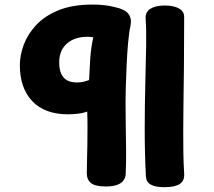

<svg xmlns="http://www.w3.org/2000/svg" viewBox="-20 -786 919 826"><path d="M435.8 16.3Q391.1 16.3 372.3 2.1Q353.4 -12.2 353.4 -41Q353.4 -64 354.4 -96.4Q355.4 -128.8 355.9 -165.9Q356.4 -203.1 356.4 -239.5Q356.4 -275.9 355.2 -306.1Q337.4 -299.1 313.3 -296.7Q289.1 -294.2 273.6 -294.2Q172.1 -294.2 118.8 -350.8Q65.4 -407.3 65.4 -506Q65.4 -548 82.1 -593.2Q98.7 -638.3 135.2 -677.8Q171.7 -717.2 231.6 -741.8Q291.4 -766.3 377.8 -766.3Q401 -766.3 424.9 -764.1Q448.8 -761.9 470 -756.4Q518 -746.2 532.9 -725.8Q547.9 -705.4 541.3 -674.4Q534.9 -645.6 530.9 -600.1Q527 -554.6 524.7 -504.7Q522.3 -454.8 521.2 -411.7Q520.1 -368.7 520.1 -345Q520.1 -290.8 521.1 -238.8Q522.1 -186.8 522.5 -137.5Q522.9 -88.2 520.9 -40.2Q519.9 -11.4 498.2 2.4Q476.6 16.3 435.8 16.3ZM309.8 -431.3Q326 -431.3 337.3 -433.9Q348.7 -436.4 363.2 -441.6Q365.2 -486.1 368.2 -533Q371.2 -579.9 381.3 -625.6Q375.3 -627 368.3 -627.3Q361.3 -627.7 354.3 -627.7Q327.9 -627.7 306.3 -620.4Q284.7 -613.2 268.4 -599.1Q252.2 -585 243.4 -564.9Q234.7 -544.8 234.7 -518Q234.7 -486.9 243.7 -467.8Q252.7 -448.8 269.4 -440.1Q286.1 -431.3 309.8 -431.3ZM687 19.3Q648.7 19.3 629.1 8.4Q609.4 -2.4 607.7 -26.4Q602.4 -130.3 602.6 -233.2Q602.7 -336 605.2 -427.3Q607.7 -518.7 608.8 -590.1Q609.9 -661.4 606.7 -702.7Q604.1 -733.8 626.7 -748.1Q649.2 -762.3 689 -762.3Q727.4 -762.3 749.9 -749.6Q772.3 -736.9 772.3 -713Q772.3 -589.1 771.3 -498.9Q770.3 -408.8 769.3 -343Q768.3 -277.2 768.3 -226.7Q768.3 -176.1 768.8 -131.6Q769.3 -87 772.3 -38.6Q774.3 -8.7 753.5 5.3Q732.7 19.3 687 19.3Z"/></svg>

Font: Playpen Sans Thai
Style: Regular
Weight: 400
Designer: Sirin Gunkloy, Laura Meseguer, Veronika Burian, José Scaglione
Foundry: TypeTogether
Version: Version 2.000